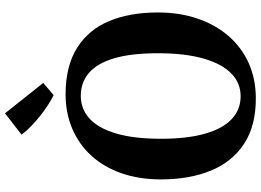

<svg xmlns="http://www.w3.org/2000/svg" viewBox="-158 -877 1046 770"><g transform="rotate(-90 365.0 -492.0)"><path d="M360 11Q246.5 12 173.5 -36Q100.5 -84 65.5 -170Q30.5 -256 30.5 -369.5Q30.5 -457 55.2 -527.8Q80 -598.5 125.5 -648.5Q171 -698.5 233.8 -725.2Q296.5 -752 372.5 -752Q485.5 -751.5 558 -706Q630.5 -660.5 665.2 -577.8Q700 -495 700 -382.5Q700 -295 675.5 -223Q651 -151 605.8 -98.8Q560.5 -46.5 498.2 -18.2Q436 10 360 11ZM364 -50Q417 -50 455.5 -87.5Q494 -125 515.2 -199Q536.5 -273 536.5 -381.5Q536.5 -488 516.5 -556.2Q496.5 -624.5 458.2 -657.8Q420 -691 366 -691Q313 -691 274.5 -656Q236 -621 214.8 -549.8Q193.5 -478.5 193.5 -369.5Q193.5 -264 213.8 -193Q234 -122 272.2 -86Q310.5 -50 364 -50ZM368 -800Q350 -809 328.5 -822.8Q307 -836.5 285.5 -853.8Q264 -871 244.2 -890Q224.5 -909 210 -928.5L295.5 -995L417.5 -841.5L368.5 -800Z"/></g></svg>

Font: Merriweather Light 18pt
Style: Bold
Weight: 700
Version: Version 2.100